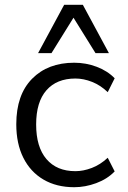

<svg xmlns="http://www.w3.org/2000/svg" viewBox="-20 -773 535 802"><path d="M48 0ZM290 9Q216 9 161.5 -23Q107 -55 77.5 -114Q48 -173 48 -254Q48 -377 114 -444Q180 -511 290 -511Q339 -511 384 -494Q429 -477 459 -446L430 -388Q400 -417 364.5 -431Q329 -445 295 -445Q217 -445 174 -396Q131 -347 131 -253Q131 -159 174 -108.5Q217 -58 295 -58Q328 -58 363.5 -71.5Q399 -85 430 -114L459 -57Q428 -25 382 -8Q336 9 290 9ZM139 -551 248 -753H326L435 -551H379L287 -699L195 -551Z"/></svg>

Font: Winston
Style: Regular
Weight: 400
Designer: Original fonts by Vernon Adams / Changes by Cristiano Sobral
Foundry: Original fonts by Vernon Adams / Changes by Cristiano Sobral
Version: Version 2.503;July 17, 2020;FontCreator 13.0.0.2655 64-bit